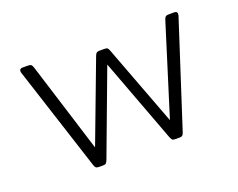

<svg xmlns="http://www.w3.org/2000/svg" viewBox="-84 -626 954 771"><g transform="rotate(-20 393.0 -240.0)"><path d="M201 -17 57 -462Q56 -464 56 -469Q56 -480 69 -480H91Q102 -480 106 -476.5Q110 -473 113 -463L233 -79L362 -421Q365 -430 369 -434Q373 -438 382 -438H405Q414 -438 417.5 -434Q421 -430 424 -421L553 -79L673 -463Q676 -473 680 -476.5Q684 -480 695 -480H717Q726 -480 728.5 -475Q731 -470 729 -462L585 -17Q582 -7 578 -3.5Q574 0 565 0H547Q538 0 534.5 -3.5Q531 -7 527 -17L393 -375L259 -17Q255 -7 251.5 -3.5Q248 0 239 0H221Q212 0 208 -3.5Q204 -7 201 -17Z"/></g></svg>

Font: Mitr ExtraLight
Style: Regular
Weight: 275
Designer: Thanarat Vachiruckul
Foundry: Cadson Demak Co.,Ltd.
Version: Version 1.001